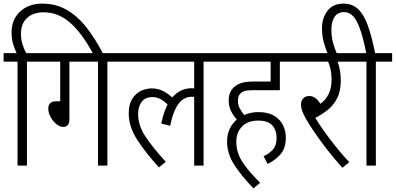

<svg xmlns="http://www.w3.org/2000/svg" viewBox="-20 -916 2189 1062"><path d="M77 -575H0V-622H72Q61 -644 52.5 -673Q44 -702 44 -737Q44 -808 91 -852Q138 -896 214 -896Q289 -896 349 -861.5Q409 -827 458.5 -764Q508 -701 552 -615H497Q435 -731 369 -789.5Q303 -848 221 -848Q164 -848 130 -817Q96 -786 96 -729Q96 -695 105 -668.5Q114 -642 125 -622H219V-575H129V0H77Z M364 -575V-258Q364 -214 330 -214Q311 -214 292 -229.5Q273 -245 260 -268.5Q247 -292 247 -315Q247 -334 257.5 -345Q268 -356 295 -356H313V-575H206V-622H664V-575H574V0H522V-575Z M651 -575V-622H1196V-575H1106V0H1054V-380Q1048 -381 1040 -381Q1017 -381 995 -368Q973 -355 954 -320.5Q935 -286 921 -220L872 -233Q885 -295 907 -338Q888 -357 867.5 -368Q847 -379 822 -379Q783 -379 763.5 -352.5Q744 -326 744 -286Q744 -223 783 -163Q822 -103 897 -21L859 10Q784 -73 738 -144.5Q692 -216 692 -289Q692 -338 711 -368.5Q730 -399 759 -413Q788 -427 818 -427Q853 -427 880 -413.5Q907 -400 933 -377Q976 -428 1041 -428Q1048 -428 1054 -427V-575Z M1438 -52Q1468 -65 1489 -88.5Q1510 -112 1510 -152Q1510 -195 1486.5 -222Q1463 -249 1408 -249Q1351 -249 1319 -216.5Q1287 -184 1287 -132Q1287 -99 1297.5 -67.5Q1308 -36 1336.5 2.5Q1365 41 1419 95L1382 126Q1311 52 1273.5 -8Q1236 -68 1236 -133Q1236 -172 1250.5 -203Q1265 -234 1290 -255Q1272 -274 1258.5 -300.5Q1245 -327 1245 -360Q1245 -405 1271 -431Q1288 -447 1312.5 -456Q1337 -465 1384 -465H1477V-575H1183V-622H1619V-575H1528V-417H1376Q1348 -417 1333 -412.5Q1318 -408 1309 -398Q1296 -385 1296 -358Q1296 -335 1306.5 -315.5Q1317 -296 1331 -280Q1367 -296 1409 -296Q1463 -296 1496.5 -275.5Q1530 -255 1545.5 -223Q1561 -191 1561 -155Q1561 -99 1534 -65.5Q1507 -32 1460 -9Z M1912 -19 1874 12Q1827 -40 1786.5 -92.5Q1746 -145 1715.5 -190Q1685 -235 1670 -263Q1655 -290 1650 -307Q1645 -324 1645 -339Q1645 -358 1657 -371.5Q1669 -385 1691 -385Q1725 -385 1752 -342Q1781 -362 1797.5 -395.5Q1814 -429 1814 -476Q1814 -509 1808 -534Q1802 -559 1795 -575H1606V-622H1943V-575H1847Q1855 -556 1860 -528Q1865 -500 1865 -471Q1865 -413 1845.5 -374Q1826 -335 1794 -309Q1762 -283 1724 -264Q1761 -204 1811.5 -138Q1862 -72 1912 -19Z M1794 -615Q1780 -648 1770.5 -683.5Q1761 -719 1761 -759Q1761 -817 1791.5 -856.5Q1822 -896 1880 -896Q1928 -896 1960 -866.5Q1992 -837 2014 -776.5Q2036 -716 2055 -622H2149V-575H2059V0H2007V-575H1930V-622H2006Q1989 -706 1971.5 -755.5Q1954 -805 1932.5 -827Q1911 -849 1884 -849Q1847 -849 1830 -822Q1813 -795 1813 -753Q1813 -712 1822 -680Q1831 -648 1845 -615Z"/></svg>

Font: Noto Sans Condensed Light
Style: Regular
Weight: 300
Width: 3
Designer: Monotype Design Team
Foundry: Monotype Imaging Inc.
Version: Version 2.013; ttfautohint (v1.8.4.7-5d5b)